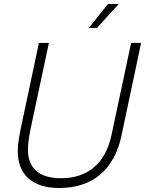

<svg xmlns="http://www.w3.org/2000/svg" viewBox="-20 -926 727 962"><path d="M425 -786H466L575 -906H521ZM277 16C444 16 553 -76 589 -248L687 -711H637L539 -251C508 -104 417 -33 285 -33C174 -33 120 -85 120 -176C120 -205 124 -233 133 -279L225 -711H175L85 -287C78 -252 69 -207 69 -169C69 -51 142 16 277 16Z"/></svg>

Font: Geist ExtraLight
Style: Italic
Weight: 200
Italic angle: -12°
Designer: Basement.studio, Andrés Briganti, Mateo Zaragoza
Foundry: Basement.studio, Vercel, Andrés Briganti, Guido Ferreyra, Mateo Zaragoza
Version: Version 1.500